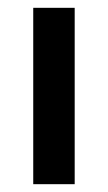

<svg xmlns="http://www.w3.org/2000/svg" viewBox="-20 -471 276 491"><path d="M65 -451H171V0H65Z"/></svg>

Font: Tilda Sans Semibold
Style: Regular
Weight: 600
Designer: ParaType Ltd
Foundry: ParaType Ltd
Version: Version 1.009